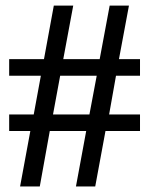

<svg xmlns="http://www.w3.org/2000/svg" viewBox="-20 -675 540 695"><path d="M361.8 -200.7 324.7 0H254.9L292 -200.7H160.2L124 0H52.7L89.8 -200.7H13.2V-260.7H102.1L127.9 -400.9H13.2V-460.9H139.2L174.8 -654.8H245.1L209 -460.9H340.8L377 -654.8H446.8L410.6 -460.9H486.8V-400.9H399.9L375 -260.7H486.8V-200.7ZM197.8 -400.9 171.9 -260.7H303.7L330.1 -400.9Z"/></svg>

Font: Liberation Serif
Style: Bold
Weight: 700
Designer: Steve Matteson
Foundry: Ascender Corporation
Version: Version 2.1.5